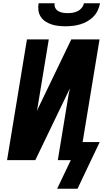

<svg xmlns="http://www.w3.org/2000/svg" viewBox="-20 -975 640 1169"><path d="M379 -815Q357 -815 335 -817.5Q313 -820 293.5 -826.5Q274 -833 256.5 -844.5Q239 -856 228 -873Q217 -890 214 -911.5Q211 -933 215 -955H313Q310 -940 316.5 -927Q323 -914 335.5 -907Q348 -900 362.5 -897.5Q377 -895 392 -895Q407 -895 422.5 -897.5Q438 -900 452.5 -907Q467 -914 477.5 -927Q488 -940 491 -955H589Q585 -933 575 -911.5Q565 -890 548 -873Q531 -856 510.5 -844.5Q490 -833 467.5 -826.5Q445 -820 423 -817.5Q401 -815 379 -815ZM328 174 411 0H332L392 -365Q395 -382 397 -395.5Q399 -409 402 -418L405 -436L195 0H23L144 -735H277L208 -317L204 -299L414 -735H586L483 -110H587L452 174Z"/></svg>

Font: Iosevka Aile Extrabold Oblique
Style: Regular
Weight: 800
Italic angle: -9°
Designer: Belleve Invis
Foundry: Belleve Invis
Version: Version 31.1.0; ttfautohint (v1.8.4)